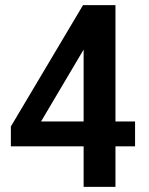

<svg xmlns="http://www.w3.org/2000/svg" viewBox="-20 -731 583 751"><path d="M307.1 -537.1 140.6 -255.9H307.1ZM431.6 -710.9V-255.9H508.3V-158.7H431.6V0H307.1V-158.7H22.5V-236.3L304.7 -710.9Z"/></svg>

Font: Ufes Sans SemiBold
Style: Regular
Weight: 600
Designer: Ricardo Esteves & Filipe Motta
Foundry: ProDesignUfes - Ricardo Esteves, Filipe Motta (This is a derivative work, based on Roboto family, by Christian Robertson
Version: Version 2.0